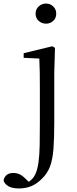

<svg xmlns="http://www.w3.org/2000/svg" viewBox="-99 -788 430 1079"><path d="M8 271Q-32 271 -53.5 257.5Q-75 244 -79 225Q-69 184 -24 184Q-6 184 10 191Q26 198 43 215L63 234Q70 229 76 223Q89 212 98 194Q111 168 117 126.5Q123 85 124 28.5Q125 -28 125 -96V-288Q125 -338 124.5 -380Q124 -422 122 -459L34 -463V-489L195 -528L210 -519L206 -380V-104Q206 -13 201.5 47Q197 107 182.5 146.5Q168 186 137 216Q108 245 77 258Q46 271 8 271ZM160 -655Q136 -655 118.5 -670.5Q101 -686 101 -711Q101 -736 118.5 -752Q136 -768 160 -768Q183 -768 200 -752Q217 -736 217 -711Q217 -686 200 -670.5Q183 -655 160 -655Z"/></svg>

Font: Early Summer Mincho
Style: Regular
Weight: 400
Designer: GuiWonder
Version: Version 1.002